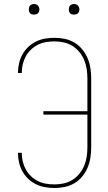

<svg xmlns="http://www.w3.org/2000/svg" viewBox="-20 -932 540 960"><path d="M253 8Q229 8 205.5 4Q182 0 160.5 -10.5Q139 -21 121.5 -37.5Q104 -54 92.5 -74.5Q81 -95 75.5 -118.5Q70 -142 70 -165Q70 -166 70 -166.5Q70 -167 70 -168H89Q89 -167 89 -166.5Q89 -166 89 -166Q89 -144 94 -123.5Q99 -103 109.5 -84Q120 -65 135.5 -50.5Q151 -36 170 -26.5Q189 -17 210 -13.5Q231 -10 253 -10Q276 -10 299 -15Q322 -20 342 -32.5Q362 -45 377 -63.5Q392 -82 401 -103.5Q410 -125 413.5 -148.5Q417 -172 417 -195V-359H197V-376H417V-540Q417 -563 413.5 -586.5Q410 -610 401 -631.5Q392 -653 377 -671.5Q362 -690 342 -702.5Q322 -715 299 -720Q276 -725 253 -725Q231 -725 210 -721.5Q189 -718 170 -708.5Q151 -699 135.5 -684.5Q120 -670 109.5 -651Q99 -632 94 -611.5Q89 -591 89 -569Q89 -569 89 -568.5Q89 -568 89 -567H70Q70 -568 70 -568.5Q70 -569 70 -570Q70 -593 75.5 -616.5Q81 -640 92.5 -660.5Q104 -681 121.5 -697.5Q139 -714 160.5 -724.5Q182 -735 205.5 -739Q229 -743 253 -743Q279 -743 304.5 -737.5Q330 -732 352 -719Q374 -706 391 -685.5Q408 -665 418 -641Q428 -617 432 -591.5Q436 -566 436 -540V-195Q436 -169 432 -143.5Q428 -118 418 -94Q408 -70 391 -49.5Q374 -29 352 -16Q330 -3 304.5 2.5Q279 8 253 8ZM350 -859Q345 -859 339.5 -860.5Q334 -862 330.5 -865.5Q327 -869 325.5 -874.5Q324 -880 324 -885Q324 -890 325.5 -895.5Q327 -901 330.5 -904.5Q334 -908 339.5 -910Q345 -912 350 -912Q355 -912 360.5 -910Q366 -908 369.5 -904.5Q373 -901 375 -895.5Q377 -890 377 -885Q377 -880 375 -874.5Q373 -869 369.5 -865.5Q366 -862 360.5 -860.5Q355 -859 350 -859ZM150 -859Q145 -859 139.5 -860.5Q134 -862 130.5 -865.5Q127 -869 125.5 -874.5Q124 -880 124 -885Q124 -890 125.5 -895.5Q127 -901 130.5 -904.5Q134 -908 139.5 -910Q145 -912 150 -912Q155 -912 160.5 -910Q166 -908 169.5 -904.5Q173 -901 175 -895.5Q177 -890 177 -885Q177 -880 175 -874.5Q173 -869 169.5 -865.5Q166 -862 160.5 -860.5Q155 -859 150 -859Z"/></svg>

Font: Zed Mono Thin
Style: Regular
Weight: 100
Monospace: yes
Designer: Belleve Invis
Foundry: Belleve Invis
Version: Version 1.0.0; ttfautohint (v1.8.4)